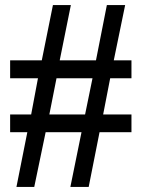

<svg xmlns="http://www.w3.org/2000/svg" viewBox="-20 -723 559 758"><path d="M373 -201.2 330.1 15.1H257.8L301.8 -201.2H160.2L115.2 15.1H44.9L87.9 -201.2H20V-271H103L129.9 -414.1H20V-484.9H145L189 -703.1H259.8L215.8 -484.9H358.9L401.9 -703.1H474.1L429.2 -484.9H499V-414.1H415L387.2 -271H499V-201.2ZM203.1 -414.1 174.8 -271H315.9L345.2 -414.1Z"/></svg>

Font: Tai Heritage Pro
Style: Bold
Weight: 700
Designer: Faah Baccam, Walt Agee, Victor Gaultney, Annie Olsen, Eric Hays
Foundry: SIL International
Version: Version 2.600